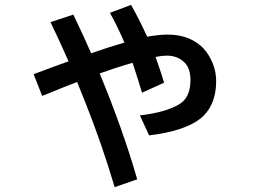

<svg xmlns="http://www.w3.org/2000/svg" viewBox="-20 -691 1039 789"><path d="M281.2 -630.9Q319.3 -552.7 354.5 -472.2Q422.9 -496.1 491.2 -516.1Q461.9 -585 431.6 -638.2L518.6 -670.9Q547.9 -619.6 585 -540Q630.9 -548.8 669.9 -548.8Q750 -548.8 803.7 -503.9Q829.1 -482.4 845.7 -448.7Q868.2 -405.8 868.2 -357.9Q868.2 -235.8 775.4 -185.1Q707 -147.9 592.8 -134.8L554.7 -216.8Q660.2 -229 715.8 -262.2Q762.7 -289.6 762.7 -361.8Q762.7 -409.2 739.3 -433.1Q710.9 -462.4 665 -462.4Q646.5 -462.4 619.1 -457L622.1 -449.2Q644.5 -385.3 654.3 -351.1L563.5 -310.1Q551.8 -350.6 528.3 -422.4L524.4 -433.1Q447.3 -410.2 389.6 -389.2Q484.4 -160.6 543.9 45.9L451.2 78.1Q397.5 -102.5 331.1 -269Q306.6 -331.1 296.9 -354L286.1 -350.1L244.1 -333.5L203.1 -316.9L163.1 -300.8L153.3 -296.9L118.2 -386.2L125 -388.7Q204.1 -418.5 261.7 -439Q223.6 -525.4 187.5 -600.1Z"/></svg>

Font: UDEV Gothic 35
Style: Bold
Weight: 700
Version: v2.1.0; ttfautohint (v1.8.4.7-5d5b-dirty) -l 6 -r 45 -G 200 